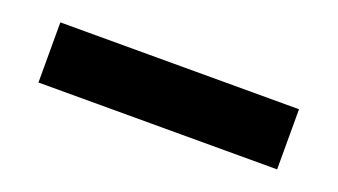

<svg xmlns="http://www.w3.org/2000/svg" viewBox="-29 -573 654 372"><g transform="rotate(20 298.0 -387.0)"><path d="M51.8 -325.2V-449.2H543.9V-325.2Z"/></g></svg>

Font: Gothic A1 ExtraBold
Style: Regular
Weight: 800
Designer: HanYang I&C Co.,Ltd.
Foundry: HanYang I&C Co.,Ltd.
Version: Version 2.50